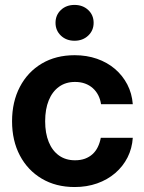

<svg xmlns="http://www.w3.org/2000/svg" viewBox="-20 -753 590 785"><path d="M285.2 11.7Q208.5 11.7 150.9 -22.5Q93.3 -56.6 61.3 -117.2Q29.3 -177.7 29.3 -257.3Q29.3 -336.9 61.3 -397.9Q93.3 -459 150.9 -493.2Q208.5 -527.3 285.2 -527.3Q334.5 -527.3 376.5 -512.7Q418.5 -498 450 -471.2Q481.4 -444.3 500.5 -407.7Q519.5 -371.1 522.9 -327.1H393.1Q390.1 -347.2 381.6 -363.8Q373 -380.4 359.4 -392.6Q345.7 -404.8 327.6 -411.4Q309.6 -418 286.6 -418Q248.5 -418 221.2 -398.2Q193.8 -378.4 179.2 -342.5Q164.6 -306.6 164.6 -257.3Q164.6 -208.5 179.2 -172.6Q193.8 -136.7 221.2 -117.2Q248.5 -97.7 286.6 -97.7Q309.6 -97.7 327.4 -104.2Q345.2 -110.8 358.4 -122.8Q371.6 -134.8 379.9 -151.9Q388.2 -168.9 392.1 -189.5H522.9Q520 -146 501.5 -109.4Q482.9 -72.8 451.2 -45.4Q419.4 -18.1 377.2 -3.2Q335 11.7 285.2 11.7ZM284.7 -586.4Q251 -586.4 229 -607.4Q207 -628.4 207 -659.7Q207 -691.4 229 -712.2Q251 -732.9 284.7 -732.9Q318.4 -732.9 340.6 -712.2Q362.8 -691.4 362.8 -659.7Q362.8 -628.4 340.6 -607.4Q318.4 -586.4 284.7 -586.4Z"/></svg>

Font: Inter Cardless Display
Style: Bold
Weight: 700
Designer: Rasmus Andersson
Foundry: rsms
Version: Version 4.001;git-9221beed3